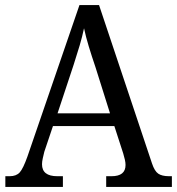

<svg xmlns="http://www.w3.org/2000/svg" viewBox="-20 -734 695 754"><path d="M1 0V-42H18Q44 -42 57.5 -57Q71 -72 88 -120L292 -714H369L577 -92Q587 -62 601.5 -52Q616 -42 644 -42H655V0H397V-42H418Q473 -42 473 -86Q473 -95 470.5 -106.5Q468 -118 464 -131L429 -239H188L154 -138Q151 -126 148 -112.5Q145 -99 145 -89Q145 -42 205 -42H227V0ZM206 -289H412L355 -470Q340 -514 328.5 -552Q317 -590 310 -623Q303 -590 293 -556Q283 -522 269 -479Z"/></svg>

Font: Noto Serif Myanmar SemCond
Style: Regular
Weight: 400
Width: 4
Designer: Ben Mitchell and the Monotype Design Team
Foundry: Monotype Imaging Inc.
Version: Version 2.106; ttfautohint (v1.8.4.7-5d5b)